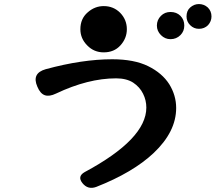

<svg xmlns="http://www.w3.org/2000/svg" viewBox="-20 -856 1062 946"><path d="M386 46Q360 13 397 -8Q701 -171 701 -326Q701 -362 685 -394Q669 -427 636 -449Q603 -470 552 -470Q414 -470 256 -395Q223 -379 200.5 -387Q178 -395 164 -429Q135 -495 205 -515Q385 -564 533 -564Q641 -564 710 -530Q779 -496 814 -441Q848 -386 848 -324Q848 -207 737 -102Q635 -6 454 65Q413 80 386 46ZM491 -598Q443 -598 410 -632Q376 -666 376 -712Q376 -764 412 -795Q447 -826 491 -826Q539 -826 572 -793Q605 -759 605 -712Q605 -667 573 -632Q542 -598 491 -598ZM820 -663Q793 -663 773 -683Q753 -703 753 -730Q753 -758 773 -778Q792 -797 820 -797Q850 -797 869 -778Q888 -759 888 -730Q888 -702 869 -683Q849 -663 820 -663ZM960 -714Q935 -714 917 -732Q899 -750 899 -775Q899 -803 917 -819Q936 -836 960 -836Q985 -836 1004 -819Q1022 -801 1022 -775Q1022 -751 1005 -732Q987 -714 960 -714Z"/></svg>

Font: MaokenZhuyuanTi
Style: Regular
Weight: 400
Designer: Fontworks Inc & LongZhuTi team: ZERO子、时光羊、荆南、频凡、刘鹏、Little White Dog、帆影Magmeta、奈白不弍、白日月球、ChaoTawei、雨三（排名不分先后）
Version: Version 1.000; 20230222